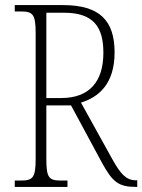

<svg xmlns="http://www.w3.org/2000/svg" viewBox="-20 -734 559 754"><path d="M38 0H245V-25H220C173 -25 162 -35 162 -108V-320H259L382 -92C422 -20 445 0 514 0H519V-26H513C476 -26 453 -51 421 -109L298 -331C366 -352 430 -403 430 -528C430 -654 371 -714 227 -714H38V-689H61C108 -689 120 -679 120 -606V-108C120 -35 108 -25 61 -25H38ZM220 -349H162V-684H232C347 -684 386 -628 386 -527C386 -413 331 -349 220 -349Z"/></svg>

Font: Noto Serif Georgian Condensed ExtraLight
Style: Regular
Weight: 200
Width: 3
Designer: Monotype Design Team, Akaki Razmadze
Foundry: Google LLC
Version: Version 2.003